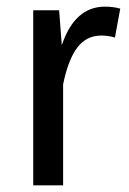

<svg xmlns="http://www.w3.org/2000/svg" viewBox="-20 -558 389 578"><path d="M342 -532 326 -445Q306 -451 285 -451Q240 -451 212.5 -414.5Q185 -378 170 -304V0H80V-527H158L166 -422Q205 -538 296 -538Q321 -538 342 -532Z"/></svg>

Font: Fira Sans Condensed
Style: Regular
Weight: 400
Width: 3
Designer: bBox Type GmbH & Carrois Corporate GbR & Edenspiekermann AG
Foundry: bBox Type GmbH & Carrois Corporate GbR & Edenspiekermann AG
Version: Version 4.301